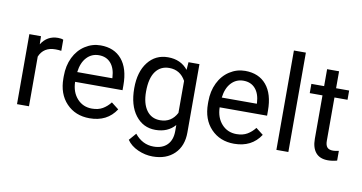

<svg xmlns="http://www.w3.org/2000/svg" viewBox="-87 -985 2693 1427"><g transform="rotate(10 1259.5 -271.0)"><path d="M323.7 -447.3Q303.2 -450.7 279.3 -450.7Q190.4 -450.7 158.7 -375V0H68.4V-528.3H156.2L157.7 -467.3Q202.1 -538.1 283.7 -538.1Q310.1 -538.1 323.7 -531.2Z M616.7 9.8Q509.3 9.8 441.9 -60.8Q374.5 -131.3 374.5 -249.5V-266.1Q374.5 -344.7 404.5 -406.5Q434.6 -468.3 488.5 -503.2Q542.5 -538.1 605.5 -538.1Q708.5 -538.1 765.6 -470.2Q822.8 -402.3 822.8 -275.9V-238.3H464.8Q466.8 -160.2 510.5 -112.1Q554.2 -64 621.6 -64Q669.4 -64 702.6 -83.5Q735.8 -103 760.7 -135.3L815.9 -92.3Q749.5 9.8 616.7 9.8ZM605.5 -463.9Q550.8 -463.9 513.7 -424.1Q476.6 -384.3 467.8 -312.5H732.4V-319.3Q728.5 -388.2 695.3 -426Q662.1 -463.9 605.5 -463.9Z M905.8 -268.6Q905.8 -392.1 962.9 -465.1Q1020 -538.1 1114.3 -538.1Q1210.9 -538.1 1265.1 -469.7L1269.5 -528.3H1352.1V-12.7Q1352.1 89.8 1291.3 148.9Q1230.5 208 1127.9 208Q1070.8 208 1016.1 183.6Q961.4 159.2 932.6 116.7L979.5 62.5Q1037.6 134.3 1121.6 134.3Q1187.5 134.3 1224.4 97.2Q1261.2 60.1 1261.2 -7.3V-52.7Q1207 9.8 1113.3 9.8Q1020.5 9.8 963.1 -64.9Q905.8 -139.6 905.8 -268.6ZM996.6 -258.3Q996.6 -168.9 1033.2 -117.9Q1069.8 -66.9 1135.7 -66.9Q1221.2 -66.9 1261.2 -144.5V-385.7Q1219.7 -461.4 1136.7 -461.4Q1070.8 -461.4 1033.7 -410.2Q996.6 -358.9 996.6 -258.3Z M1707.5 9.8Q1600.1 9.8 1532.7 -60.8Q1465.3 -131.3 1465.3 -249.5V-266.1Q1465.3 -344.7 1495.4 -406.5Q1525.4 -468.3 1579.3 -503.2Q1633.3 -538.1 1696.3 -538.1Q1799.3 -538.1 1856.4 -470.2Q1913.6 -402.3 1913.6 -275.9V-238.3H1555.7Q1557.6 -160.2 1601.3 -112.1Q1645 -64 1712.4 -64Q1760.3 -64 1793.5 -83.5Q1826.7 -103 1851.6 -135.3L1906.7 -92.3Q1840.3 9.8 1707.5 9.8ZM1696.3 -463.9Q1641.6 -463.9 1604.5 -424.1Q1567.4 -384.3 1558.6 -312.5H1823.2V-319.3Q1819.3 -388.2 1786.1 -426Q1752.9 -463.9 1696.3 -463.9Z M2116.2 0H2025.9V-750H2116.2Z M2383.3 -656.2V-528.3H2481.9V-458.5H2383.3V-130.9Q2383.3 -99.1 2396.5 -83.3Q2409.7 -67.4 2441.4 -67.4Q2457 -67.4 2484.4 -73.2V0Q2448.7 9.8 2415 9.8Q2354.5 9.8 2323.7 -26.9Q2293 -63.5 2293 -130.9V-458.5H2196.8V-528.3H2293V-656.2Z"/></g></svg>

Font: RobotoInd
Style: Regular
Weight: 400
Designer: Google
Version: Version 2.001101; 2014